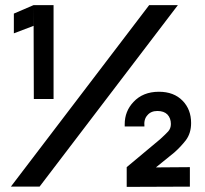

<svg xmlns="http://www.w3.org/2000/svg" viewBox="-20 -730 802 751"><path d="M134.8 0Q270.5 -177.7 675.8 -710Q647.5 -710 563.5 -710Q427.7 -532.2 22.5 0Q49.8 0 134.8 0ZM34.2 -599.6Q53.7 -607.4 111.3 -628.9Q111.3 -649.4 111.3 -710Q91.8 -702.1 34.2 -676.8Q34.2 -671.9 34.2 -657.2Q34.2 -643.6 34.2 -599.6ZM111.3 -710Q111.3 -618.2 112.3 -342.8Q130.9 -342.8 189.5 -342.8Q189.5 -434.6 189.5 -710Q169.9 -710 111.3 -710ZM475.6 1Q538.1 1 722.7 0Q722.7 -18.6 722.7 -76.2Q689.5 -76.2 589.8 -75.2Q608.4 -89.8 662.1 -133.8Q686.5 -155.3 707 -181.6Q727.5 -209 727.5 -249Q727.5 -301.8 694.3 -335.9Q660.2 -371.1 601.6 -371.1Q539.1 -371.1 502 -331.1Q467.8 -294.9 467.8 -244.1Q467.8 -239.3 467.8 -235.4Q494.1 -235.4 544.9 -235.4Q542 -263.7 556.6 -279.3Q570.3 -295.9 595.7 -295.9Q621.1 -295.9 634.8 -282.2Q648.4 -267.6 648.4 -245.1Q648.4 -227.5 637.7 -215.8Q627.9 -205.1 606.4 -185.5Q562.5 -149.4 475.6 -76.2Q475.6 -56.6 475.6 1Z"/></svg>

Font: BM-Biotif
Style: Bold
Weight: 400
Designer: Deni Anggara
Version: Version 1.000;PS 001.000;hotconv 1.0.88;makeotf.lib2.5.64776